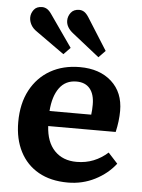

<svg xmlns="http://www.w3.org/2000/svg" viewBox="-56 -832 658 890"><g transform="rotate(5 273.5 -387.0)"><path d="M293 14Q213 14 156.5 -18Q100 -50 70 -108.5Q40 -167 40 -245Q40 -332 73.5 -394.5Q107 -457 166 -490.5Q225 -524 303 -524Q395 -524 450.5 -474Q506 -424 506 -338Q506 -291 494 -239H180Q184 -165 222.5 -125Q261 -85 325 -85Q368 -85 404 -99.5Q440 -114 470 -141L514 -93Q477 -45 419 -15.5Q361 14 293 14ZM180 -309H374Q377 -330 377 -356Q377 -404 355.5 -430Q334 -456 293 -456Q242 -456 213.5 -417Q185 -378 180 -309ZM384 -577 259 -676Q225 -702 225 -734Q225 -754 238 -771Q251 -788 277 -788Q289 -788 299.5 -781.5Q310 -775 321 -758L415 -609ZM221 -577 89 -671Q71 -683 62 -699.5Q53 -716 53 -733Q53 -752 65.5 -769Q78 -786 104 -786Q116 -786 127 -779.5Q138 -773 150 -755L252 -609Z"/></g></svg>

Font: Literata SemiBold
Style: Regular
Weight: 600
Designer: Latin by Veronika Burian and Jose Scaglione. Greek by Irene Vlachou. Cyrillic by Vera Evstafieva.
Foundry: TypeTogether
Version: Version 3.103; ttfautohint (v1.8.4.7-5d5b);gftools[0.9.29]